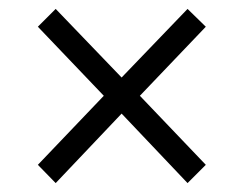

<svg xmlns="http://www.w3.org/2000/svg" viewBox="-20 -546 520 431"><path d="M105 -135 253 -291 401 -135 442 -176 294 -331 442 -486 401 -526 253 -372 105 -526 65 -486 213 -331 65 -176Z"/></svg>

Font: Source Sans Pro
Style: Italic
Weight: 400
Italic angle: -11°
Designer: Paul D. Hunt
Foundry: Adobe Systems Incorporated
Version: Version 3.006;hotconv 1.0.111;makeotfexe 2.5.65597